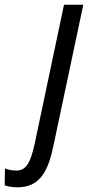

<svg xmlns="http://www.w3.org/2000/svg" viewBox="-145 -556 384 816"><path d="M-70 240C25 240 60 170 82 64L209 -536H127L2 57C-16 138 -35 169 -76 169C-93 169 -111 165 -124 160L-125 232C-110 237 -91 240 -70 240Z"/></svg>

Font: Noto Sans Display SemiCondensed
Style: Italic
Weight: 400
Width: 4
Italic angle: -12°
Designer: Monotype Design Team
Foundry: Monotype Imaging Inc.
Version: Version 1.900